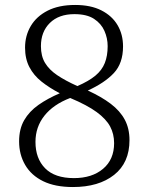

<svg xmlns="http://www.w3.org/2000/svg" viewBox="-20 -744 599 774"><path d="M274 10Q202 10 154 -13.5Q106 -37 81.5 -79Q57 -121 57 -174Q57 -224 77.5 -259.5Q98 -295 135 -321Q172 -347 221 -368Q179 -390 147.5 -415Q116 -440 98.5 -473.5Q81 -507 81 -552Q81 -600 104 -639Q127 -678 172 -701Q217 -724 283 -724Q346 -724 389 -702Q432 -680 454 -642.5Q476 -605 476 -557Q476 -489 439 -449.5Q402 -410 334 -379Q389 -354 426.5 -325.5Q464 -297 483 -261.5Q502 -226 502 -179Q502 -88 440 -39Q378 10 274 10ZM278 -26Q351 -26 395.5 -63.5Q440 -101 440 -167Q440 -204 424 -234Q408 -264 370 -292Q332 -320 263 -349Q195 -323 159 -277.5Q123 -232 123 -172Q123 -105 162 -65.5Q201 -26 278 -26ZM292 -397Q338 -417 364.5 -439Q391 -461 402.5 -490Q414 -519 414 -558Q414 -590 401 -619.5Q388 -649 359 -668Q330 -687 280 -687Q217 -687 181 -651.5Q145 -616 145 -558Q145 -518 161.5 -490.5Q178 -463 210.5 -441Q243 -419 292 -397Z"/></svg>

Font: Noto Serif Thai Light
Style: Regular
Weight: 300
Version: Version 2.001